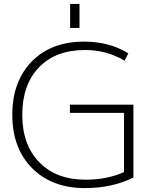

<svg xmlns="http://www.w3.org/2000/svg" viewBox="-20 -953 781 983"><path d="M339 -810V-933H387V-810ZM415 -697Q265 -697 179.5 -608Q94 -519 94 -365Q94 -212 181 -122.5Q268 -33 418 -33Q529 -33 615 -72V-375H338V-417H663V-44Q554 10 415 10Q246 10 144.5 -92Q43 -194 43 -365Q43 -536 142.5 -638Q242 -740 411 -740Q540 -740 637 -680L618 -642Q527 -697 415 -697Z"/></svg>

Font: Mplus 1p Light
Style: Regular
Weight: 300
Version: Version 1.061